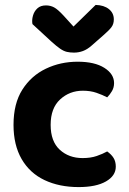

<svg xmlns="http://www.w3.org/2000/svg" viewBox="-20 -746 526 781"><path d="M317 -377Q263 -377 224.5 -341.5Q186 -306 186 -238Q186 -171 223 -137Q260 -103 316 -103Q349 -103 373.5 -111.5Q398 -120 416 -130Q433 -118 442 -103.5Q451 -89 451 -68Q451 -31 411 -8Q371 15 300 15Q221 15 161 -13.5Q101 -42 68 -99Q35 -156 35 -238Q35 -325 71 -381.5Q107 -438 166.5 -466.5Q226 -495 296 -495Q365 -495 404.5 -470Q444 -445 444 -408Q444 -390 435.5 -375.5Q427 -361 416 -350Q397 -360 372.5 -368.5Q348 -377 317 -377ZM239 -682 279 -638 369 -726Q403 -725 423 -709Q443 -693 443 -667Q443 -648 433 -635Q423 -622 401 -603L352 -560Q335 -545 317.5 -538.5Q300 -532 281 -532Q265 -532 252 -535Q239 -538 224.5 -548Q210 -558 189 -577L112 -648Q109 -664 114 -682Q119 -700 132 -712Q145 -724 167 -724Q185 -724 200 -716Q215 -708 239 -682Z"/></svg>

Font: Baloo Bhaijaan 2
Style: Bold
Weight: 700
Designer: Sanskriti Dholi, Noopur Datye and Ek Type
Foundry: Ek Type
Version: Version 1.701